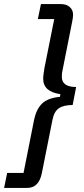

<svg xmlns="http://www.w3.org/2000/svg" viewBox="-68 -780 411 938"><path d="M-33 65H47L99 -197Q110 -247 137.5 -274Q165 -301 225 -307L227 -320Q143 -332 143 -395Q143 -406 145 -419.5Q147 -433 149 -447L197 -687H117L132 -760H230Q257 -760 273 -745.5Q289 -731 289 -708Q289 -694 284 -671L239 -444Q236 -432 235 -423.5Q234 -415 234 -405Q234 -355 304 -355L287 -267Q243 -267 219.5 -251Q196 -235 188 -193L136 68Q121 138 65 138H-48Z"/></svg>

Font: IBM Plex Sans Cond Medm
Style: Italic
Weight: 500
Width: 3
Italic angle: -11°
Designer: Mike Abbink, Paul van der Laan, Pieter van Rosmalen
Foundry: Bold Monday
Version: Version 1.3